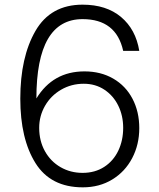

<svg xmlns="http://www.w3.org/2000/svg" viewBox="-20 -793 680 823"><path d="M67 -370Q67 -548 132 -660.5Q197 -773 334 -773Q436 -773 499 -720Q562 -667 577 -575H508Q478 -711 334 -711Q136 -711 136 -371Q207 -487 342 -487Q412 -487 465.5 -456Q519 -425 548 -369.5Q577 -314 577 -244Q577 -173 546.5 -115Q516 -57 461 -23.5Q406 10 335 10Q197 10 132 -94Q67 -198 67 -370ZM508 -245Q508 -297 487 -340Q466 -383 427.5 -408.5Q389 -434 339 -434Q286 -434 242 -408.5Q198 -383 173 -339.5Q148 -296 148 -245Q148 -189 172.5 -145Q197 -101 239.5 -76.5Q282 -52 334 -52Q387 -52 426.5 -77.5Q466 -103 487 -147Q508 -191 508 -245Z"/></svg>

Font: Open Sauce One Light
Style: Regular
Weight: 300
Designer: Alfredo Marco Pradil
Foundry: Creative Sauce Fz LLC
Version: Version 1.477